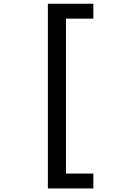

<svg xmlns="http://www.w3.org/2000/svg" viewBox="-20 -826 690 1051"><path d="M242 205.5V-805.5H491V-724H341V124H491V205.5Z"/></svg>

Font: Trispace Thin
Style: Regular
Weight: 400
Version: Version 1.210